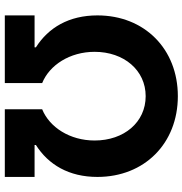

<svg xmlns="http://www.w3.org/2000/svg" viewBox="0 -778 777 818"><g transform="rotate(90 389.0 -368.5)"><path d="M45.1 0H333.5V-159.1C256.7 -190.3 200.3 -277 200.3 -382.8C200.3 -507.5 278.8 -600.1 389.2 -600.1C500.7 -600.1 578.1 -507.5 578.1 -382.8C578.1 -277 521.7 -190.3 445 -159.1V0H733.3V-126.8H597.3V-132.5C681.1 -185.7 733.3 -273.1 733.3 -394.5C733.3 -595.2 590.2 -737.2 389.2 -737.2C188.2 -737.2 45.1 -595.2 45.1 -394.5C45.1 -273.1 97.3 -185.7 181.1 -132.5V-126.8H45.1Z"/></g></svg>

Font: Magic Ui Pro
Style: Bold
Weight: 700
Designer: Stefan Endress, Andreas Faust
Version: Version 1.000;FEAKit 1.0